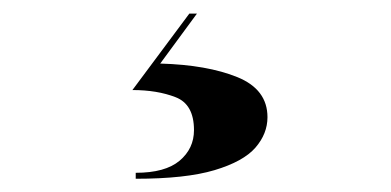

<svg xmlns="http://www.w3.org/2000/svg" viewBox="-20 -22 590 290"><path d="M273 174.5Q273 135.5 245.2 124.8Q217.5 114 180 114L266 -1.5H277.5L222 74Q293 76 338.5 94.5Q384 113 384 155Q384 180 365.8 201Q347.5 222 304 235Q260.5 248 185 248V239Q229.5 239 251.2 220.8Q273 202.5 273 174.5Z"/></svg>

Font: Bodoni* 24pt
Style: Bold
Weight: 700
Version: Version 2.3